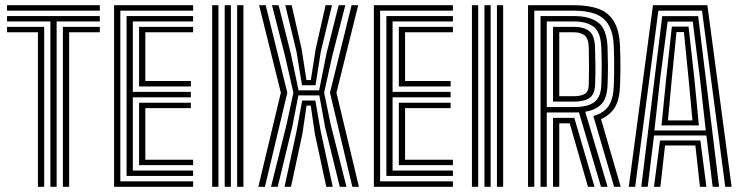

<svg xmlns="http://www.w3.org/2000/svg" viewBox="-20 -716 2841 736"><path d="M173.2 0V-633.7H7V-654.4H362.6V-633.7H197.1V0ZM125.4 0V-592.2H7V-613H149.4V0ZM221.1 0V-613H362.6V-592.2H245.1V0ZM7 -675.2V-696H362.6V-675.2Z M417.3 0V-696H720.3V-675.2H441.3V-20.8H720.3V0ZM513.1 -83V-322.2H711.6V-301.5H537.1V-103.8H720.3V-83ZM465.3 -41.6V-654.4H720.3V-633.7H489.1V-363.8H711.6V-343H489.1V-62.3H720.3V-41.6ZM513.1 -384.5V-613H720.3V-592.2H537.1V-405.4H711.6V-384.5Z M889.1 0V-696H913.1V0ZM793.3 0V-696H817.3V0ZM841.3 0V-696H865.1V0Z M1018.9 0 1078.8 -240.3 1104.6 -360.7 1072.7 -500.9 1022.6 -696H1048L1094.8 -510.4L1124.5 -369.8H1203.4L1231.4 -510.4L1278.3 -696H1303.7L1253.5 -500.9L1222.5 -360.7L1247.4 -240.3L1308.1 0H1282.5L1226.1 -228.9L1204.2 -350.2H1123.7L1100.1 -228.9L1044.6 0ZM1070.8 0 1116.9 -213.7 1138.4 -330.7H1188.7L1209.3 -213.7L1255.5 0H1230.7L1187 -202.9L1171.2 -311.3H1155.1L1139.2 -202.9L1095.5 0ZM970.3 0 1056.6 -360.7 973.2 -696H998.5L1081.4 -360.7L995.6 0ZM1330.6 0 1244.9 -360.7 1327.8 -696H1353.1L1269.7 -360.7L1355.9 0ZM1137.6 -389.2 1116.4 -518.9 1073.6 -696H1098.2L1136.4 -527.1L1154.7 -409.2H1171.6L1189.9 -527.1L1228.1 -696H1252.7L1209.9 -518.9L1189.5 -389.2Z M1413.1 0V-696H1716.1V-675.2H1437.1V-20.8H1716.1V0ZM1508.9 -83V-322.2H1707.3V-301.5H1532.8V-103.8H1716.1V-83ZM1461.1 -41.6V-654.4H1716.1V-633.7H1484.9V-363.8H1707.3V-343H1484.9V-62.3H1716.1V-41.6ZM1508.9 -384.5V-613H1716.1V-592.2H1532.8V-405.4H1707.3V-384.5Z M1884.9 0V-696H1908.8V0ZM1789.1 0V-696H1813.1V0ZM1837.1 0V-696H1860.9V0Z M2004.1 0V-696H2180.5Q2236.5 -696 2274.9 -681.9Q2313.4 -667.7 2334 -632.9Q2354.6 -598.1 2356.8 -536.3Q2357.8 -508.3 2358.2 -485.3Q2358.5 -462.2 2358.2 -439.1Q2357.9 -416 2356.8 -387.6Q2355.1 -336.3 2338.3 -306.7Q2321.5 -277 2284 -259.2L2359.4 0H2334.1L2254.5 -271.3Q2295.3 -282.9 2313.3 -310.3Q2331.3 -337.7 2333 -388.4Q2333.9 -413.1 2334.2 -436.9Q2334.5 -460.7 2334.2 -485Q2333.9 -509.4 2333 -535.5Q2331.2 -589.1 2313.5 -619.6Q2295.8 -650 2262.6 -662.6Q2229.3 -675.2 2180.5 -675.2H2028.1V0ZM2099.9 0V-264.1H2153.4Q2160.5 -264.1 2167.5 -264.1Q2174.6 -264.1 2181.6 -264.1L2258.9 0H2233.8L2163.9 -243.3Q2161.5 -243.3 2159.1 -243.3Q2156.7 -243.3 2154.2 -243.3H2123.8V0ZM2052.1 0V-654.4H2180.5Q2240.2 -654.4 2273.1 -629.8Q2306.1 -605.2 2309 -533.9Q2310.2 -501.1 2310.4 -464.1Q2310.5 -427 2309 -389.2Q2307 -340.5 2286.2 -317.7Q2265.4 -295 2223.4 -287.6L2309.1 0H2283.8L2199.2 -285.5Q2194.5 -285.1 2189.8 -285Q2185 -284.9 2180.4 -284.9H2075.9V0ZM2075.9 -305.7H2180.4Q2233.9 -305.7 2258.6 -324.8Q2283.2 -343.9 2285 -390Q2286.5 -430.4 2286.5 -463.3Q2286.6 -496.3 2285 -533.9Q2282.9 -592.1 2256.3 -612.9Q2229.8 -633.7 2180.5 -633.7H2075.9ZM2099.9 -326.5V-613H2180.5Q2218.2 -613 2238.8 -596.7Q2259.4 -580.3 2261 -533.3Q2262.2 -493.7 2262.5 -462Q2262.7 -430.2 2261.2 -391Q2259.7 -353.6 2239.3 -340.1Q2218.9 -326.5 2180.4 -326.5ZM2123.8 -347.2H2180.4Q2206.8 -347.2 2221.6 -356.1Q2236.4 -365 2237 -391.5Q2238 -432.6 2237.9 -463.1Q2237.9 -493.6 2237 -532.5Q2236.2 -569.1 2220.8 -580.7Q2205.4 -592.2 2180.5 -592.2H2123.8Z M2390.3 0 2483.1 -696H2691.6L2784.5 0H2760.1L2671 -675.1H2503.8L2414.8 0ZM2486.9 0 2510.1 -177.5H2664.7L2687.9 0H2663.1L2645.6 -158.3H2529.3L2511.5 0ZM2438.3 0 2518.5 -654.2H2656.3L2736.5 0H2711.9L2687.8 -196.6H2487.1L2462.9 0ZM2488.5 -216H2685.4L2663 -416.5L2635.5 -633.2H2539.3L2510.9 -416.5ZM2515.7 -235.2 2533.9 -416.5 2555.4 -614.1H2619.4L2641.5 -416.5L2659.1 -235.2ZM2540.5 -254.4H2634.4L2619.3 -416.5L2601.7 -593.1H2573.2L2555.5 -416.5Z"/></svg>

Font: Big Shoulders Inline Text SC Thin
Style: Regular
Weight: 100
Designer: Patric King
Foundry: XO Type Co
Version: Version 2.002